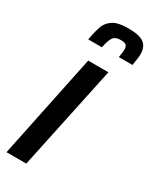

<svg xmlns="http://www.w3.org/2000/svg" viewBox="-200 -765 658 815"><g transform="rotate(30 129.5 -357.0)"><path d="M-13 0 93 -510H192L84 0ZM272 -645Q272 -627 265 -588H198Q203 -615 203 -628Q203 -642 196 -648.5Q189 -655 170 -655Q143 -655 132.5 -639.5Q122 -624 115 -588H48Q57 -636 66 -659.5Q75 -683 99 -698.5Q123 -714 172 -714Q228 -714 250 -697Q272 -680 272 -645Z"/></g></svg>

Font: Saira Ultra Condensed
Style: Bold Italic
Weight: 700
Width: 1
Italic angle: -12°
Designer: Hector Gatti with collaboration of the Omnibus-Type team
Foundry: Omnibus-Type
Version: Version 1.001; ttfautohint (v1.8)